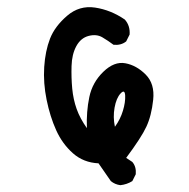

<svg xmlns="http://www.w3.org/2000/svg" viewBox="-20 -467 540 549"><path d="M324.2 62.5Q308.6 60.5 296.9 50.8L261.7 0Q218.8 -2 188.5 -28.8Q158.2 -55.7 140.6 -94.7Q123 -133.8 113.3 -181.6Q103.5 -229.5 106.4 -275.4Q109.4 -321.3 123 -356.4Q136.7 -391.6 171.9 -421.9Q207 -452.1 252 -445.3Q296.9 -438.5 336.9 -411.1Q352.5 -393.6 350.6 -368.2L340.8 -348.6Q326.2 -336.9 304.7 -338.9Q289.1 -350.6 272.5 -360.4Q255.9 -370.1 233.4 -364.3Q210.9 -358.4 198.2 -335Q185.5 -311.5 184.6 -278.3Q183.6 -245.1 186.5 -213.9Q189.5 -182.6 199.2 -155.3Q209 -127.9 228.5 -100.6Q226.6 -147.5 235.4 -189.5Q244.1 -231.4 275.4 -261.7Q306.6 -292 338.4 -286.1Q370.1 -280.3 396.5 -253.9Q422.9 -227.5 418 -181.6Q413.1 -135.7 398.4 -104.5Q383.8 -73.2 340.8 -15.6L358.4 -3.9Q370.1 9.8 368.2 31.2L358.4 50.8Q342.8 60.5 324.2 62.5ZM308.6 -104.5Q324.2 -126 331.5 -150.4Q338.9 -174.8 337.9 -193.8Q336.9 -212.9 324.7 -199.7Q312.5 -186.5 307.6 -159.2Q302.7 -131.8 308.6 -104.5Z"/></svg>

Font: JasonHandwriting4
Style: Regular
Weight: 400
Version: Version 1.01.21